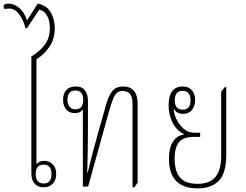

<svg xmlns="http://www.w3.org/2000/svg" viewBox="-38 -1029 1359 1059"><path d="M202 4Q171 4 153 -16Q135 -36 135 -73V-718Q183 -746 210 -783.5Q237 -821 237 -874Q237 -915 221.5 -942.5Q206 -970 179 -976L111 -874H102Q93 -916 68.5 -949Q44 -982 12 -982Q6 -982 -1 -981Q-8 -980 -11 -979Q-18 -983 -18 -993Q-18 -1009 8 -1009Q40 -1009 68.5 -985Q97 -961 111 -916L170 -1009Q219 -1000 241.5 -961.5Q264 -923 264 -873Q264 -814 235 -771.5Q206 -729 163 -702V-123Q168 -130 179 -136Q190 -142 207 -142Q233 -142 252.5 -123Q272 -104 272 -69Q272 -36 253 -16Q234 4 202 4ZM203 -17Q246 -17 246 -69Q246 -121 203 -121Q159 -121 159 -69Q159 -17 203 -17Z M693 4V-457Q693 -495 679 -511Q665 -527 638 -527Q621 -527 609.5 -519Q598 -511 587.5 -487.5Q577 -464 564 -417L448 0H419V-421L416 -422Q403 -405 375 -405Q345 -405 327.5 -425Q310 -445 310 -479Q310 -513 328 -532.5Q346 -552 379 -552Q417 -552 432 -528.5Q447 -505 447 -475V-325Q447 -256 446 -196.5Q445 -137 443 -77H446Q462 -145 478.5 -206Q495 -267 509 -317L543 -437Q556 -486 570.5 -510.5Q585 -535 602 -543.5Q619 -552 640 -552Q721 -552 721 -456V-21L703 4ZM378 -426Q421 -426 421 -478Q421 -530 378 -530Q334 -530 334 -478Q334 -454 345.5 -440Q357 -426 378 -426Z M1053 10Q894 10 894 -153Q894 -215 916.5 -248.5Q939 -282 976 -287V-290Q938 -307 915 -350.5Q892 -394 892 -449Q892 -500 912 -526Q932 -552 969 -552Q1003 -552 1020.5 -531Q1038 -510 1038 -477Q1038 -443 1020 -422Q1002 -401 972 -401Q956 -401 942.5 -407.5Q929 -414 923 -427L920 -426Q921 -402 935.5 -371.5Q950 -341 975 -319Q1000 -297 1033 -297H1066V-274H1033Q972 -274 948.5 -244Q925 -214 925 -152Q925 -115 935.5 -84Q946 -53 973.5 -34Q1001 -15 1052 -15Q1117 -15 1149.5 -52Q1182 -89 1182 -171V-523L1201 -548H1210V-176Q1210 -73 1168.5 -31.5Q1127 10 1053 10ZM970 -424Q1013 -424 1013 -476Q1013 -528 969 -528Q926 -528 926 -476Q926 -424 970 -424Z"/></svg>

Font: Noto Serif Thai Condensed Thin
Style: Regular
Weight: 100
Width: 3
Designer: Monotype Design Team
Foundry: Monotype Imaging Inc.
Version: Version 2.001; ttfautohint (v1.8.4.7-5d5b)